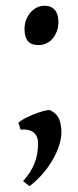

<svg xmlns="http://www.w3.org/2000/svg" viewBox="-20 -489 269 658"><path d="M190.4 -34.2Q190.4 -15.1 182.9 8.8Q175.3 32.7 161.1 57.6Q147 82.5 126.7 106.2Q106.4 129.9 81.1 148.9L59.1 131.8Q72.8 116.2 82.3 101.6Q91.8 86.9 98.1 71.3Q104.5 55.7 107.4 38.3Q110.4 21 110.4 0Q110.4 -21.5 96.2 -34.2Q82 -46.9 50.8 -44.9L43 -67.9Q47.4 -73.7 61.5 -81.3Q75.7 -88.9 92.5 -95.9Q109.4 -103 125.7 -107.7Q142.1 -112.3 150.9 -111.8Q174.3 -100.6 182.4 -81.3Q190.4 -62 190.4 -34.2ZM180.2 -414.1Q180.2 -397 175 -382.6Q169.9 -368.2 160.9 -357.4Q151.9 -346.7 139.4 -340.6Q127 -334.5 112.8 -334.5Q86.4 -334.5 75.2 -348.6Q64 -362.8 64 -389.2Q64 -405.8 69.3 -420.2Q74.7 -434.6 84 -445.6Q93.3 -456.5 105.7 -462.9Q118.2 -469.2 131.8 -469.2Q156.2 -469.2 168.2 -454.8Q180.2 -440.4 180.2 -414.1Z"/></svg>

Font: Gentium Plus APac
Style: Regular
Weight: 400
Designer: J. Victor Gaultney, Annie Olsen, Iska Routamaa, Becca Hirsbrunner
Foundry: SIL International
Version: Version 5.000